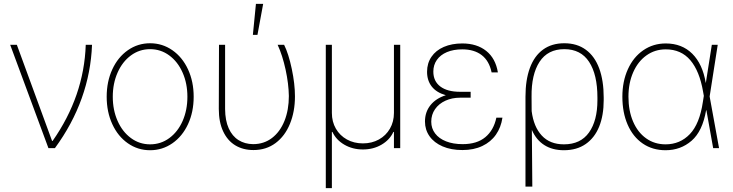

<svg xmlns="http://www.w3.org/2000/svg" viewBox="-20 -760 3758 985"><path d="M32.2 -530.3H66.4L247.1 -37.1H250Q411.1 -267.1 419.9 -530.3H452.1Q446.8 -389.2 399.2 -255.9Q351.6 -122.6 261.7 0H228.5Z M527.3 -263.7Q527.3 -341.8 556.2 -404.3Q585 -466.8 636 -502.4Q687 -538.1 750 -538.1Q813 -538.1 864.3 -502.4Q915.5 -466.8 944.6 -404.1Q973.6 -341.3 973.6 -263.7Q973.6 -185.5 944.6 -123Q915.5 -60.5 864.3 -24.9Q813 10.7 750 10.7Q687 10.7 636 -24.9Q585 -60.5 556.2 -123Q527.3 -185.5 527.3 -263.7ZM941.4 -263.7Q941.4 -332 916.7 -387.7Q892.1 -443.4 848.4 -475.6Q804.7 -507.8 750 -507.8Q695.3 -507.8 651.6 -475.6Q607.9 -443.4 583.3 -387.7Q558.6 -332 558.6 -263.7Q558.6 -195.3 583.3 -139.6Q607.9 -84 651.6 -51.8Q695.3 -19.5 750 -19.5Q805.2 -19.5 848.9 -51.8Q892.6 -84 917 -139.6Q941.4 -195.3 941.4 -263.7Z M1134.8 -530.3V-200.2Q1135.3 -141.6 1153.3 -101.6Q1171.4 -61.5 1203.6 -41.3Q1235.8 -21 1278.3 -20.5Q1334 -20.5 1375.5 -52.2Q1417 -84 1439.5 -140.1Q1461.9 -196.3 1461.9 -267.6Q1460.9 -330.1 1445.1 -403.1Q1429.2 -476.1 1404.3 -530.3H1437.5Q1460.4 -484.4 1476.8 -407Q1493.2 -329.6 1493.2 -265.6Q1493.2 -187.5 1467.5 -124.8Q1441.9 -62 1393.8 -26.1Q1345.7 9.8 1280.3 9.8Q1227.1 9.8 1187 -14.4Q1147 -38.6 1124.8 -86.2Q1102.5 -133.8 1102.5 -201.2L1103.5 -530.3ZM1293 -740.2H1330.1L1300.8 -581.1H1277.3Z M1651.4 -530.3H1682.6V-180.7Q1682.6 -135.3 1703.1 -99.9Q1723.6 -64.5 1759.8 -44.4Q1795.9 -24.4 1841.8 -24.4Q1887.7 -24.4 1923.8 -44.4Q1960 -64.5 1980.5 -100.1Q2001 -135.7 2001 -180.7V-530.3H2033.2V0H2001V-83H1998Q1979 -42 1937 -17.6Q1895 6.8 1841.8 6.8Q1789.1 6.8 1746.8 -17.6Q1704.6 -42 1685.5 -83H1682.6V205.1H1651.4Z M2267.1 -271.5Q2219.2 -285.2 2195.1 -315.9Q2170.9 -346.7 2170.9 -391.6Q2170.9 -435.5 2193.4 -468.5Q2215.8 -501.5 2256.8 -519.3Q2297.9 -537.1 2351.6 -537.1Q2426.3 -537.1 2474.4 -498.8Q2522.5 -460.4 2534.2 -388.7H2502Q2489.7 -447.8 2451.2 -477.3Q2412.6 -506.8 2351.6 -506.8Q2306.6 -506.8 2272.9 -492.7Q2239.3 -478.5 2221.2 -452.6Q2203.1 -426.8 2203.1 -392.6Q2203.1 -343.3 2239 -316.2Q2274.9 -289.1 2339.8 -289.1H2394.5V-258.8H2339.8Q2298.8 -258.8 2265.1 -243.4Q2231.4 -228 2211.9 -200Q2192.4 -171.9 2192.4 -135.7Q2192.4 -101.6 2212.2 -75.4Q2231.9 -49.3 2268.3 -34.9Q2304.7 -20.5 2353.5 -20.5Q2426.8 -20.5 2469.7 -56.2Q2512.7 -91.8 2526.4 -156.2H2557.6Q2550.3 -106.4 2524.2 -69.1Q2498 -31.7 2454.3 -11Q2410.6 9.8 2352.5 9.8Q2293.9 9.8 2250.5 -9Q2207 -27.8 2183.6 -61Q2160.2 -94.2 2160.2 -136.7Q2160.2 -185.1 2188.2 -220.2Q2216.3 -255.4 2267.1 -271.5Z M2875 -538.1Q2940.4 -538.1 2985.8 -504.6Q3031.2 -471.2 3054.2 -408.7Q3077.1 -346.2 3077.1 -259.8V-246.1Q3077.1 -168.5 3054 -110.8Q3030.8 -53.2 2984.9 -21.2Q2939 10.7 2873 10.7Q2814 10.7 2772.2 -15.9Q2730.5 -42.5 2708.5 -93.8L2710.9 197.3H2675.8V-263.7Q2675.8 -350.1 2698.5 -411.6Q2721.2 -473.1 2765.9 -505.6Q2810.5 -538.1 2875 -538.1ZM2707.5 -189.9Q2717.8 -109.4 2759.5 -64.5Q2801.3 -19.5 2873 -19.5Q2958.5 -19.5 3001.7 -80.3Q3044.9 -141.1 3044.9 -246.1V-259.8Q3044.9 -377.4 3002.2 -442.6Q2959.5 -507.8 2875 -507.8Q2790.5 -507.8 2748 -442.9Q2705.6 -377.9 2707 -263.7Z M3172.9 -263.7Q3172.9 -342.8 3201.2 -405Q3229.5 -467.3 3280.3 -502.2Q3331.1 -537.1 3395.5 -537.1Q3478.5 -537.1 3531.5 -484.4Q3584.5 -431.6 3600.6 -335H3601.1L3631.8 -530.3H3662.1L3620.6 -265.1L3668.9 0H3638.7L3604 -194.3H3602.5Q3584 -86.4 3527.8 -37.8Q3471.7 10.7 3394.5 10.7Q3327.6 10.7 3277.3 -23.7Q3227.1 -58.1 3200 -120.4Q3172.9 -182.6 3172.9 -263.7ZM3394.5 -19.5Q3468.8 -19.5 3519 -72Q3569.3 -124.5 3585.9 -237.3L3590.8 -268.1L3586.9 -290Q3568.8 -395.5 3521.5 -451.2Q3474.1 -506.8 3395.5 -506.8Q3339.8 -506.8 3296.4 -475.8Q3252.9 -444.8 3228.5 -389.4Q3204.1 -334 3204.1 -263.7Q3204.1 -191.9 3227.8 -136.5Q3251.5 -81.1 3294.7 -50.3Q3337.9 -19.5 3394.5 -19.5Z"/></svg>

Font: Pretendard Thin
Style: Regular
Weight: 100
Designer: Base glyphs from Inter by Rasmus Andersson; Hangeul glyphs from Noto Sans CJK(Source Han Sans) by Jang Soo-young and Kan
Foundry: Kil Hyung-jin
Version: Version 1.309